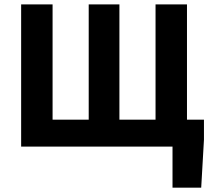

<svg xmlns="http://www.w3.org/2000/svg" viewBox="-20 -672 968 880"><path d="M770.7 188V0H742.8V-123.6H914.8V-31.8L902.2 188ZM76.9 0V-651.8H221V-123.6H386.6V-651.8H527.3V-123.6H692.9V-651.8H837V0Z"/></svg>

Font: Source Sans Variable
Style: Regular
Weight: 200
Designer: Paul D. Hunt
Foundry: Adobe Systems Incorporated
Version: Version 3.006;hotconv 1.0.111;makeotfexe 2.5.65597